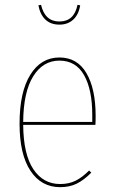

<svg xmlns="http://www.w3.org/2000/svg" viewBox="-20 -766 471 795"><path d="M375 -249H76Q77 -127 118 -65.5Q159 -4 229 -4Q265 -4 292.5 -17.5Q320 -31 349 -60L358 -51Q327 -20 297.5 -5.5Q268 9 229 9Q151 9 106 -59Q61 -127 61 -254Q61 -385 105.5 -456.5Q150 -528 226 -528Q300 -528 338 -463Q376 -398 376 -286Q376 -260 375 -249ZM362 -291Q362 -395 328 -455Q294 -515 226 -515Q158 -515 117.5 -450Q77 -385 76 -261H362ZM139 -744 150 -746Q166 -677 226 -677Q287 -677 301 -746L312 -744Q306 -706 283.5 -685Q261 -664 226 -664Q190 -664 168 -685Q146 -706 139 -744Z"/></svg>

Font: Fira Sans Compressed Hair
Style: Regular
Weight: 100
Width: 1
Designer: bBox Type GmbH & Carrois Corporate GbR & Edenspiekermann AG
Foundry: bBox Type GmbH & Carrois Corporate GbR & Edenspiekermann AG
Version: Version 4.301